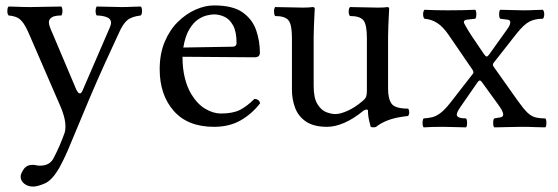

<svg xmlns="http://www.w3.org/2000/svg" viewBox="-20 -467 2053 707"><path d="M200 148Q173 196 146 208Q119 220 102 220Q83 220 69.5 209.5Q56 199 56 183Q56 173 67 156.5Q78 140 100 140Q108 140 113 141.5Q118 143 128 143Q164 143 178 114Q190 91 199.5 69Q209 47 218 22Q221 13 221 0Q221 -20 215 -40.5Q209 -61 204 -72L90 -335Q77 -366 66.5 -381Q56 -396 44 -402Q32 -408 12 -410Q7 -414 7 -427Q7 -432 8 -436.5Q9 -441 12 -443Q27 -443 47 -442Q67 -441 92 -441Q119 -441 148.5 -442Q178 -443 206 -443Q210 -437 210 -427Q210 -416 206 -410Q181 -410 170.5 -403Q160 -396 160 -385Q160 -378 163.5 -368Q167 -358 173 -345L261 -137Q268 -123 274 -123Q280 -123 285 -136L384 -365Q389 -377 389 -382Q389 -398 372.5 -404Q356 -410 336 -410Q332 -416 332 -427Q332 -437 336 -443Q359 -443 382.5 -442Q406 -441 428 -441Q449 -441 466 -442Q483 -443 498 -443Q501 -441 502 -436.5Q503 -432 503 -427Q503 -414 498 -410Q464 -406 448 -392Q432 -378 418 -346Q392 -290 366 -233Q340 -176 310 -105.5Q280 -35 240 62Q222 107 200 148Z M768 0Q671 0 619.5 -59Q568 -118 568 -212Q568 -269 586.5 -313Q605 -357 635 -386.5Q665 -416 700 -431.5Q735 -447 768 -447Q838 -447 874 -421Q910 -395 923.5 -355Q937 -315 937 -273Q937 -256 918 -256L652 -258Q652 -215 660.5 -180.5Q669 -146 684 -121Q707 -83 736.5 -66Q766 -49 793 -49Q837 -49 863 -62Q889 -75 917 -103Q934 -102 938 -87Q908 -48 866.5 -24Q825 0 768 0ZM655 -292 836 -295Q851 -295 851 -309Q851 -351 838 -374Q825 -397 806 -405.5Q787 -414 768 -414Q759 -414 743 -410.5Q727 -407 709.5 -395.5Q692 -384 677 -359Q662 -334 655 -292Z M1185 0Q1135 0 1106.5 -19.5Q1078 -39 1066.5 -70.5Q1055 -102 1055 -136V-328Q1055 -377 1042 -392.5Q1029 -408 993 -408Q989 -414 989 -424Q989 -435 993 -441Q1019 -441 1045 -440Q1071 -439 1095 -439Q1119 -439 1131 -441Q1139 -441 1139 -435Q1139 -435 1138 -415.5Q1137 -396 1136 -371.5Q1135 -347 1135 -332V-150Q1135 -106 1149 -83.5Q1163 -61 1181.5 -54Q1200 -47 1215 -47Q1233 -47 1260 -59Q1287 -71 1315 -95Q1326 -104 1328.5 -112Q1331 -120 1331 -134V-327Q1331 -377 1318 -392.5Q1305 -408 1269 -408Q1264 -412 1264 -424Q1264 -437 1269 -441Q1295 -441 1321 -440Q1347 -439 1371 -439Q1382 -439 1392 -439.5Q1402 -440 1405 -441Q1413 -441 1413 -435Q1413 -435 1412 -415.5Q1411 -396 1410 -371.5Q1409 -347 1409 -332V-140Q1409 -103 1422 -85Q1435 -67 1483 -67Q1487 -61 1487 -53Q1487 -46 1483 -40Q1437 -35 1409.5 -24.5Q1382 -14 1365 0Q1361 2 1355 2Q1349 2 1345 0Q1345 0 1340 -20Q1335 -40 1335 -59Q1335 -64 1329.5 -63.5Q1324 -63 1319 -60Q1283 -30 1248.5 -15Q1214 0 1185 0Z M1716 -336 1762 -268Q1768 -259 1772 -259Q1776 -259 1781 -266L1846 -357Q1859 -374 1859 -385Q1859 -393 1849.5 -394.5Q1840 -396 1822 -398Q1818 -402 1818 -414Q1818 -427 1822 -431Q1842 -431 1863 -430Q1884 -429 1906 -429Q1929 -429 1946.5 -430Q1964 -431 1979 -431Q1984 -426 1984 -414Q1984 -403 1979 -398Q1951 -398 1930.5 -388Q1910 -378 1882 -343L1798 -236Q1792 -229 1798 -221L1888 -94Q1908 -66 1922 -52.5Q1936 -39 1951 -35Q1966 -31 1988 -31Q1992 -27 1992 -14Q1992 -2 1988 2Q1970 2 1949 1Q1928 0 1899 0Q1872 0 1847.5 1Q1823 2 1800 2Q1796 -2 1796 -14Q1796 -27 1800 -31Q1814 -33 1823.5 -35Q1833 -37 1833 -46Q1833 -57 1813 -84L1755 -164Q1751 -170 1747 -170.5Q1743 -171 1737 -162L1674 -71Q1662 -53 1662 -45Q1662 -31 1696 -31Q1700 -27 1700 -14Q1700 -2 1696 2Q1677 2 1656 1Q1635 0 1612 0Q1590 0 1572.5 0.5Q1555 1 1540 2Q1536 -2 1536 -14Q1536 -27 1540 -31Q1558 -32 1572 -35.5Q1586 -39 1601.5 -50.5Q1617 -62 1637 -87L1721 -195Q1726 -200 1720 -210L1633 -337Q1612 -368 1590.5 -382Q1569 -396 1543 -398Q1538 -403 1538 -414Q1538 -426 1543 -431Q1563 -430 1585 -429.5Q1607 -429 1629 -429Q1652 -429 1681 -429.5Q1710 -430 1730 -431Q1734 -427 1734 -414Q1734 -402 1730 -398Q1709 -396 1698.5 -394.5Q1688 -393 1688 -385Q1688 -383 1693.5 -373Q1699 -363 1705.5 -352.5Q1712 -342 1716 -336Z"/></svg>

Font: Ponomar
Style: Regular
Weight: 400
Version: Version 1.301; ttfautohint (v1.8.4.7-5d5b)